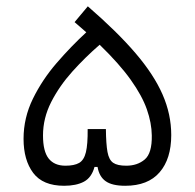

<svg xmlns="http://www.w3.org/2000/svg" viewBox="-20 -595 626 617"><path d="M186 2Q117.7 2 86.7 -39.3Q55.7 -80.6 55.7 -148.9Q55.7 -216.3 85.7 -277.6Q115.7 -338.9 162.1 -392.6Q208.5 -446.3 257.3 -491.2Q239.3 -507.3 219.7 -523.9L262.2 -574.7Q356.4 -493.2 415.5 -424.1Q474.6 -355 502.4 -291.3Q530.3 -227.5 530.3 -161.1Q530.3 -84.5 492.9 -41.3Q455.6 2 382.3 2Q340.3 2 319.6 -12.7Q298.8 -27.3 293.5 -58.6H283.7Q274.4 -24.4 249.8 -11.2Q225.1 2 186 2ZM300.3 -451.2Q254.4 -411.6 212.6 -365.2Q170.9 -318.8 144.5 -267.1Q118.2 -215.3 118.2 -159.7Q118.2 -108.4 136.5 -85.4Q154.8 -62.5 190.4 -62.5Q218.8 -62.5 234.4 -71.5Q250 -80.6 256.1 -106Q262.2 -131.3 261.7 -180.2H320.3Q320.8 -132.3 325.4 -106.7Q330.1 -81.1 343.8 -71.8Q357.4 -62.5 385.7 -62.5Q421.4 -62.5 445.1 -82.5Q468.8 -102.5 467.8 -159.7Q467.3 -199.7 451.9 -243.7Q436.5 -287.6 400.1 -338.6Q363.8 -389.6 300.3 -451.2Z"/></svg>

Font: CaskaydiaCove NFP Light
Style: Regular
Weight: 300
Designer: Aaron Bell
Foundry: Saja Typeworks
Version: Version 2111.001; VTT 6.35;Nerd Fonts 3.1.1